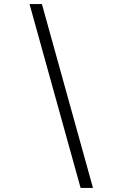

<svg xmlns="http://www.w3.org/2000/svg" viewBox="-20 -825 593 940"><path d="M374.6 95 124.6 -805H185.2L435.2 95Z"/></svg>

Font: Platypi Light
Style: Italic
Weight: 300
Italic angle: -13°
Designer: David Sargent
Foundry: Bolt Cutter Type
Version: Version 1.200